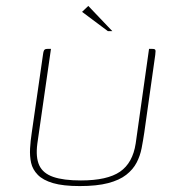

<svg xmlns="http://www.w3.org/2000/svg" viewBox="-20 -625 600 648"><path d="M467 -178Q463 -151 458 -125Q453 -99 441 -76Q429 -53 406 -35Q383 -17 345 -7Q307 3 249 3Q193 3 159 -7Q125 -17 107.5 -35Q90 -53 85 -75.5Q80 -98 81.5 -124Q83 -150 87 -176L125 -440Q126 -448 127.5 -452.5Q129 -457 132 -458.5Q135 -460 140 -460H152L106 -140Q100 -94 112.5 -67Q125 -40 159.5 -28Q194 -16 253 -16Q342 -16 385 -45.5Q428 -75 438 -141L483 -460H494Q500 -460 502.5 -458.5Q505 -457 505 -452.5Q505 -448 504 -440ZM344 -520 257 -585 278 -605 359 -520Z"/></svg>

Font: Genos Thin
Style: Italic
Weight: 100
Italic angle: -8°
Designer: Robert E. Leuschke
Foundry: Robert E. Leuschke
Version: Version 1.010